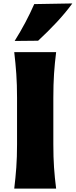

<svg xmlns="http://www.w3.org/2000/svg" viewBox="-20 -1119 449 1139"><path d="M64.5 0Q72.3 -64.9 76.7 -125.7Q81.1 -186.5 81.1 -263.2V-538.6Q81.1 -617.7 76.7 -680.4Q72.3 -743.2 64.5 -809.6H313Q304.7 -743.2 300.5 -680.4Q296.4 -617.7 296.4 -538.6V-263.2Q296.4 -186.5 300.5 -125.7Q304.7 -64.9 313 0ZM66.9 -876Q134.8 -984.4 183.1 -1094.7L409.2 -1098.6Q367.2 -1041.5 315.2 -985.8Q263.2 -930.2 206.1 -877.4Z"/></svg>

Font: Pinar ExtraBold
Style: Regular
Weight: 800
Designer: Amin Abedi
Version: Version 3.000